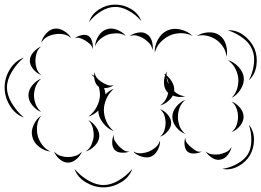

<svg xmlns="http://www.w3.org/2000/svg" viewBox="-118 -670 1130 830"><path d="M267 -575Q278 -609 310.5 -629.5Q343 -650 378 -650Q414 -651 447 -632Q480 -613 493 -579Q470 -606 438.5 -623.5Q407 -641 379 -640Q350 -640 319.5 -621.5Q289 -603 267 -575ZM293 -470Q294 -492 307.5 -514Q321 -536 342 -543Q363 -551 387.5 -541.5Q412 -532 426 -515Q407 -526 387 -526Q367 -526 350 -521Q333 -515 317 -502.5Q301 -490 293 -470ZM60 -485Q64 -505 80.5 -524Q97 -543 117 -546Q138 -549 159 -536Q180 -523 190 -505Q174 -519 155.5 -522Q137 -525 121 -522Q104 -520 87.5 -511.5Q71 -503 60 -485ZM551 -442Q549 -470 564.5 -498.5Q580 -527 605 -538Q631 -550 662.5 -542.5Q694 -535 714 -515Q689 -527 662.5 -526.5Q636 -526 615 -516Q595 -507 576.5 -488Q558 -469 551 -442ZM867 -539Q904 -541 935.5 -517.5Q967 -494 982 -460Q996 -426 990.5 -387Q985 -348 958 -323Q975 -356 979.5 -392.5Q984 -429 972 -456Q961 -484 931.5 -506Q902 -528 867 -539ZM733 -514Q753 -528 781.5 -530Q810 -532 830 -518Q851 -504 859 -476Q867 -448 861 -425Q859 -449 846 -468Q833 -487 817 -498Q801 -509 778.5 -515Q756 -521 733 -514ZM442 -514Q456 -525 478.5 -529Q501 -533 516 -523Q532 -514 538.5 -492.5Q545 -471 541 -453Q539 -471 527.5 -483Q516 -495 504 -503Q491 -511 475.5 -515.5Q460 -520 442 -514ZM206 -505Q217 -514 234.5 -518Q252 -522 264 -515Q276 -507 280.5 -489.5Q285 -472 282 -458Q280 -472 270.5 -480Q261 -488 252 -494Q242 -500 230.5 -504.5Q219 -509 206 -505ZM60 -346Q42 -352 26.5 -370Q11 -388 11 -407Q11 -427 26.5 -444.5Q42 -462 60 -469Q45 -457 40 -440Q35 -423 35 -407Q35 -392 40 -375Q45 -358 60 -346ZM-15 -162Q-53 -176 -75.5 -213.5Q-98 -251 -98 -292Q-98 -333 -75.5 -370Q-53 -407 -15 -421Q-46 -395 -67 -359.5Q-88 -324 -88 -292Q-88 -259 -67 -224Q-46 -189 -15 -162ZM867 -410Q892 -403 912.5 -381.5Q933 -360 936 -334Q938 -309 922 -283.5Q906 -258 883 -247Q901 -265 907.5 -288Q914 -311 912 -332Q910 -353 899 -374Q888 -395 867 -410ZM590 -351Q594 -350 597 -348Q599 -355 603 -361Q601 -352 602 -344Q617 -332 627 -313.5Q637 -295 635 -276V-275Q644 -267 656 -261Q668 -255 683 -254Q657 -246 629 -257Q621 -242 605.5 -230Q590 -218 574 -214Q589 -224 597.5 -238.5Q606 -253 609 -268Q605 -272 602 -276Q592 -290 591 -309Q590 -328 596 -345Q593 -348 590 -351ZM374 -103Q347 -113 327 -139Q307 -165 307 -192Q287 -173 264 -166Q287 -183 299.5 -207Q312 -231 314 -254Q315 -274 309 -295Q309 -295 309 -295Q300 -301 295 -312Q290 -323 289 -336Q284 -342 278 -348Q284 -346 289 -342Q289 -350 291 -359Q292 -343 303 -331Q306 -328 309 -325Q314 -321 322 -315Q333 -308 346 -303Q359 -298 374 -302Q356 -289 332 -289Q337 -276 338 -262Q354 -279 374 -286Q352 -267 341.5 -242Q331 -217 331 -194Q331 -171 341.5 -146Q352 -121 374 -103ZM602 -335Q604 -320 611 -307Q609 -322 602 -335ZM60 -186Q39 -194 22 -214.5Q5 -235 5 -258Q5 -281 22 -301.5Q39 -322 60 -330Q43 -315 36 -295.5Q29 -276 29 -258Q29 -240 36 -220.5Q43 -201 60 -186ZM683 -91Q661 -99 644 -120Q627 -141 627 -165Q627 -188 644 -209Q661 -230 683 -238Q665 -223 658 -203Q651 -183 651 -165Q651 -146 658 -126Q665 -106 683 -91ZM883 -231Q903 -224 919 -205Q935 -186 935 -165Q935 -144 919 -125Q903 -106 883 -99Q899 -112 905 -130Q911 -148 911 -165Q911 -182 905 -200Q899 -218 883 -231ZM574 -198Q592 -192 607 -174.5Q622 -157 622 -139Q622 -120 607 -102.5Q592 -85 574 -79Q588 -91 593 -107.5Q598 -124 598 -139Q598 -154 593 -170Q588 -186 574 -198ZM100 -15Q75 -17 51.5 -35Q28 -53 22 -78Q15 -102 27 -129Q39 -156 60 -170Q45 -150 42.5 -126.5Q40 -103 45 -84Q50 -64 63.5 -45Q77 -26 100 -15ZM264 -151Q283 -141 298 -120Q313 -99 311 -78Q309 -57 291 -39Q273 -21 252 -15Q270 -27 277.5 -45Q285 -63 287 -80Q288 -97 283.5 -116Q279 -135 264 -151ZM958 -131Q980 -104 980 -66.5Q980 -29 962 2Q944 32 910.5 49.5Q877 67 843 60Q878 55 908.5 37.5Q939 20 954 -4Q968 -28 968.5 -63Q969 -98 958 -131ZM442 -15Q428 -9 408 -10Q388 -11 378 -22Q367 -34 367 -53.5Q367 -73 374 -87Q372 -71 379.5 -59.5Q387 -48 395 -39Q404 -30 415 -22Q426 -14 442 -15ZM755 -15Q742 -8 723.5 -6.5Q705 -5 693 -14Q682 -24 680 -42.5Q678 -61 683 -75Q683 -60 691.5 -50Q700 -40 709 -33Q718 -25 729 -18.5Q740 -12 755 -15ZM574 -63Q575 -43 564 -22Q553 -1 535 7Q517 14 494 7Q471 0 458 -15Q476 -6 493.5 -7.5Q511 -9 526 -15Q540 -21 554 -32.5Q568 -44 574 -63ZM883 -35Q880 -17 866.5 0Q853 17 835 20Q817 24 798.5 12Q780 0 771 -15Q785 -4 801 -2.5Q817 -1 831 -3Q845 -6 859.5 -12.5Q874 -19 883 -35ZM236 -15Q230 3 212.5 18Q195 33 176 33Q157 33 139.5 18Q122 3 116 -15Q128 -1 144.5 4Q161 9 176 9Q191 9 207.5 4Q224 -1 236 -15ZM454 60Q441 97 404.5 118.5Q368 140 329 140Q290 140 253.5 118.5Q217 97 204 60Q229 90 263.5 110Q298 130 329 130Q361 130 395 110Q429 90 454 60Z"/></svg>

Font: Rubik Puddles
Style: Regular
Weight: 400
Designer: Hubert and Fischer, NaN
Foundry: Hubert and Fischer, NaN
Version: Version 2.200